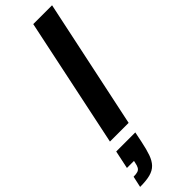

<svg xmlns="http://www.w3.org/2000/svg" viewBox="-417 -747 1039 1039"><g transform="rotate(-45 103.0 -227.0)"><path d="M-18 0 138 -743H282L125 0ZM-76 289 -62 225Q-41 225 -29.5 221Q-18 217 -12 206.5Q-6 196 -3 179L0 166H-54L-32 62H114L102 121Q92 170 80.5 202.5Q69 235 50.5 254Q32 273 2 281Q-28 289 -76 289Z"/></g></svg>

Font: Saira Condensed Black
Style: Italic
Weight: 900
Width: 3
Italic angle: -12°
Designer: Hector Gatti with collaboration of the Omnibus-Type team
Foundry: Omnibus-Type
Version: Version 1.101